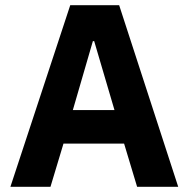

<svg xmlns="http://www.w3.org/2000/svg" viewBox="-20 -718 725 738"><path d="M507 0 457 -166H224L174 0H20L250 -698H438L665 0ZM342 -560H337L260 -295H420Z"/></svg>

Font: IBM Plex Sans Arabic
Style: Bold
Weight: 700
Designer: Mike Abbink, Paul van der Laan, Pieter van Rosmalen, Wael Morcos, Khajak Apelian
Foundry: Bold Monday
Version: Version 1.2